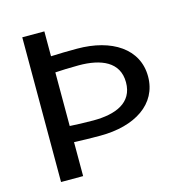

<svg xmlns="http://www.w3.org/2000/svg" viewBox="-98 -742 801 833"><g transform="rotate(-15 302.0 -325.0)"><path d="M174.2 -225V-465.8C200.8 -467.5 240 -469.2 280 -469.2C379.2 -469.2 459.2 -437.5 459.2 -345C459.2 -252.5 379.2 -221.7 280 -221.7C240 -221.7 200.8 -223.3 174.2 -225ZM174.2 -538.3V-650H75V-533.3V-157.5V0H174.2V-152.5C209.2 -150.8 250.8 -150 291.7 -150C447.5 -150 558.3 -220.8 558.3 -345C558.3 -469.2 447.5 -540.8 291.7 -540.8C250.8 -540.8 209.2 -540 174.2 -538.3Z"/></g></svg>

Font: Boon Medium
Style: Regular
Weight: 500
Designer: Sungsit Sawaiwan
Foundry: FontUni
Version: Version 2.0